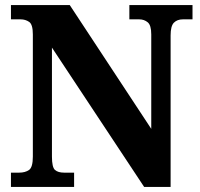

<svg xmlns="http://www.w3.org/2000/svg" viewBox="-20 -734 787 754"><path d="M23 0H271V-56H232Q208 -56 196 -66.5Q184 -77 184 -119V-547L546 0H650V-595Q650 -632 663 -645Q676 -658 698 -658H736V-714H488V-658H527Q546 -658 560 -646.5Q574 -635 574 -599V-228L254 -714H23V-658H61Q80 -658 94.5 -648Q109 -638 109 -599V-119Q109 -77 94 -66.5Q79 -56 55 -56H23Z"/></svg>

Font: Noto Serif SemiCondensed Extra
Style: Regular
Weight: 800
Width: 4
Designer: Monotype Design Team
Foundry: Monotype Imaging Inc.
Version: Version 1.002